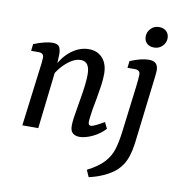

<svg xmlns="http://www.w3.org/2000/svg" viewBox="-86 -667 872 938"><g transform="rotate(10 350.5 -198.0)"><path d="M337 7Q317 7 304 -3.5Q291 -14 291 -40Q291 -56 294 -78.5Q297 -101 302 -128Q306 -154 311.5 -185Q317 -216 320.5 -246.5Q324 -277 324 -300Q324 -330 313.5 -347Q303 -364 279 -364Q256 -364 231.5 -348.5Q207 -333 185.5 -308Q164 -283 151 -255L146 -281Q172 -350 216 -386.5Q260 -423 309 -423Q352 -423 377.5 -394.5Q403 -366 403 -316Q403 -290 398.5 -258Q394 -226 388 -193.5Q382 -161 377 -134Q374 -113 372 -97.5Q370 -82 370 -72Q370 -56 382 -56Q391 -56 406.5 -63.5Q422 -71 448 -86L463 -55Q436 -26 400.5 -9.5Q365 7 337 7ZM53 0 89 -285Q91 -297 93 -316Q95 -335 95 -343Q95 -355 88 -360.5Q81 -366 71 -366H32L36 -400Q63 -411 87.5 -417Q112 -423 129 -423Q157 -423 164.5 -406.5Q172 -390 170 -362L168 -312L132 0ZM416 193 401 159Q456 131 483.5 100.5Q511 70 522 33Q533 -4 539 -52L568 -285Q570 -302 571.5 -318.5Q573 -335 573 -343Q573 -355 566 -360.5Q559 -366 549 -366H510L514 -400Q569 -423 607 -423Q631 -423 642 -411.5Q653 -400 653 -377Q653 -368 651 -351.5Q649 -335 647 -318L610 -9Q605 27 597 52.5Q589 78 577 97Q565 116 550 130Q527 151 492 167.5Q457 184 416 193ZM620 -486Q598 -486 584.5 -498.5Q571 -511 571 -533Q571 -554 587 -571.5Q603 -589 628 -589Q651 -589 664.5 -576Q678 -563 678 -542Q678 -520 661.5 -503Q645 -486 620 -486Z"/></g></svg>

Font: Yrsa
Style: Italic
Weight: 400
Italic angle: -7.10001°
Designer: Anna Giedrys (Yrsa+Rasa design), David Brezina (Yrsa art-direction, Rasa art-direction, design)
Foundry: Rosetta Type Foundry
Version: Version 2.004